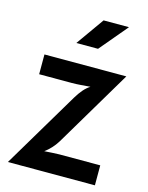

<svg xmlns="http://www.w3.org/2000/svg" viewBox="-117 -851 711 924"><g transform="rotate(15 238.5 -389.0)"><path d="M14 0 241.5 -382Q256 -406 271 -423.5Q286 -441 304 -452.5Q280 -450.5 256.2 -448.8Q232.5 -447 212.5 -447H50V-545.5H458L229.5 -161Q216.5 -140 201.2 -123.8Q186 -107.5 169.5 -95.5Q189 -96.5 208.2 -98Q227.5 -99.5 244 -99.5H447.5V0ZM184 -638.5 282.5 -777.5H409L292 -638.5Z"/></g></svg>

Font: Spline Sans Medium
Style: Regular
Weight: 500
Designer: Eben Sorkin, Mirko Velimirovic
Foundry: Sorkin Type
Version: Version 1.000; ttfautohint (v1.8.3)